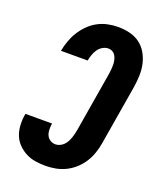

<svg xmlns="http://www.w3.org/2000/svg" viewBox="-139 -831 778 928"><g transform="rotate(20 250.0 -367.5)"><path d="M206 8Q179 8 153.5 4Q128 0 105.5 -11.5Q83 -23 65 -41Q47 -59 37.5 -82Q28 -105 26 -131.5Q24 -158 28 -185L30 -195H167L166 -191Q164 -176 164.5 -161Q165 -146 171 -133.5Q177 -121 189 -113.5Q201 -106 216 -106Q227 -106 238 -111Q249 -116 257.5 -124.5Q266 -133 271.5 -143.5Q277 -154 281 -165Q285 -176 287.5 -187Q290 -198 292 -209L343 -514Q345 -526 346 -538.5Q347 -551 347 -562.5Q347 -574 344.5 -585.5Q342 -597 336.5 -607Q331 -617 321 -623Q311 -629 299 -629Q284 -629 269.5 -620.5Q255 -612 246 -598.5Q237 -585 232 -570Q227 -555 224 -540H87V-541Q92 -567 101 -592.5Q110 -618 124.5 -641.5Q139 -665 159.5 -685.5Q180 -706 204.5 -719Q229 -732 255.5 -737.5Q282 -743 308 -743Q339 -743 368 -736Q397 -729 420 -712Q443 -695 457.5 -670Q472 -645 478.5 -616.5Q485 -588 484 -557Q483 -526 478 -495L427 -190Q423 -165 414.5 -139Q406 -113 391.5 -89.5Q377 -66 356 -46.5Q335 -27 310 -14.5Q285 -2 258.5 3Q232 8 206 8Z"/></g></svg>

Font: Iosevka Term Curly Hv Obl
Style: Regular
Weight: 900
Italic angle: -9°
Designer: Belleve Invis
Foundry: Belleve Invis
Version: Version 32.3.0